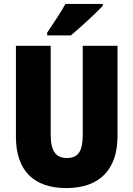

<svg xmlns="http://www.w3.org/2000/svg" viewBox="-20 -947 679 977"><path d="M503 -917V-927H313C289 -883 252 -829 220 -781V-767H341C392 -810 470 -882 503 -917ZM578 -255V-714H401V-262C401 -175 377 -143 320 -143C266 -143 238 -176 238 -261V-714H61V-251C61 -79 152 10 317 10C488 10 578 -85 578 -255Z"/></svg>

Font: Noto Sans Devanagari UI Condensed Black
Style: Regular
Weight: 900
Width: 3
Designer: Jelle Bosma - Monotype Design Team
Foundry: Monotype Imaging Inc.
Version: Version 2.004